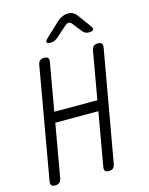

<svg xmlns="http://www.w3.org/2000/svg" viewBox="-139 -1036 877 1132"><g transform="rotate(-15 300.0 -470.0)"><path d="M413 -347H150L93 -22Q90 -6 80.5 2Q71 10 54 10Q37 10 31 2Q25 -6 28 -22L147 -701Q150 -718 159.5 -726Q169 -734 185 -734Q202 -734 208.5 -726Q215 -718 212 -701L161 -411H424L475 -701Q478 -718 487 -726Q496 -734 513 -734Q530 -734 536.5 -726Q543 -718 540 -701L420 -22Q417 -6 408 2Q399 10 382 10Q365 10 359 2Q353 -6 356 -22ZM248 -810Q225 -810 222.5 -818.5Q220 -827 239 -844L325 -925Q340 -937 355.5 -943.5Q371 -950 388 -950Q405 -950 418 -943.5Q431 -937 440 -925L500 -843Q512 -826 507 -818Q502 -810 480 -810Q468 -810 459.5 -814Q451 -818 444 -826L399 -883Q390 -896 378.5 -896Q367 -896 353 -883L290 -827Q280 -819 269.5 -814.5Q259 -810 248 -810Z"/></g></svg>

Font: Maple Mono ExtraLight
Style: Italic
Weight: 275
Italic angle: -10°
Monospace: yes
Designer: subframe7536
Version: Version 7.000